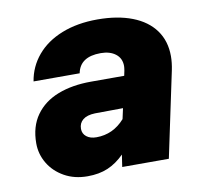

<svg xmlns="http://www.w3.org/2000/svg" viewBox="-69 -647 788 734"><g transform="rotate(-10 325.0 -280.0)"><path d="M357 -47Q327 -17 293 -2.5Q259 12 214 12Q163 12 124 -10Q85 -32 63.5 -68Q42 -104 42 -146Q42 -211 73.5 -255Q105 -299 160.5 -320.5Q216 -342 289 -342H418L422 -361Q424 -373 424 -379Q424 -409 402 -426Q380 -443 344 -443Q264 -443 252 -381H73Q82 -437 118.5 -480.5Q155 -524 215.5 -548Q276 -572 354 -572Q432 -572 489 -550Q546 -528 576.5 -486Q607 -444 607 -385Q607 -360 601 -331L531 0H350ZM273 -129Q338 -129 383 -180L392 -221L283 -220Q252 -219 236 -206Q220 -193 220 -171Q220 -152 234.5 -140.5Q249 -129 273 -129Z"/></g></svg>

Font: Azeret Mono ExtraBold
Style: Italic
Weight: 800
Italic angle: -12°
Designer: Martin Vácha
Foundry: Displaay
Version: Version 1.000; Glyphs 3.0.3, build 3074